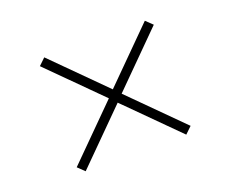

<svg xmlns="http://www.w3.org/2000/svg" viewBox="-79 -680 814 678"><g transform="rotate(-20 328.0 -341.0)"><path d="M139 -127 114 -151 304 -341 114 -531 139 -555 328 -366 517 -555 542 -531 352 -341 542 -151 517 -127 328 -316Z"/></g></svg>

Font: Overpass Thin
Style: Regular
Weight: 100
Designer: Delve Withrington, Thomas Jockin
Foundry: Delve Fonts
Version: Version 3.000;DELV;Overpass